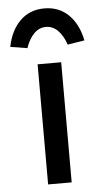

<svg xmlns="http://www.w3.org/2000/svg" viewBox="-54 -800 456 836"><g transform="rotate(-5 173.5 -382.5)"><path d="M122 0V-525H225V0ZM84 -599 10 -611Q24 -682 66 -723.5Q108 -765 172 -765Q236 -765 278 -723.5Q320 -682 334 -611L260 -599Q247 -638 224.5 -661Q202 -684 172 -684Q142 -684 119.5 -661Q97 -638 84 -599Z"/></g></svg>

Font: Lexend Exa
Style: Regular
Weight: 400
Designer: Bonnie Shaver-Troup, Thomas Jockin
Foundry: Lexend
Version: Version 1.007